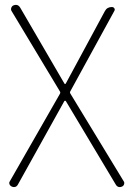

<svg xmlns="http://www.w3.org/2000/svg" viewBox="-20 -553 529 782"><path d="M53.7 197.3Q47.9 209 37.1 209Q33.2 209 28.3 207Q21.5 204.1 18.6 197.3Q17.6 194.3 17.6 192.4Q17.6 188.5 20.5 184.6L224.6 -171.9Q226.6 -175.8 224.6 -179.7L27.3 -507.8Q23.4 -513.7 25.9 -521Q28.3 -528.3 35.2 -531.2Q41 -533.2 44.9 -533.2Q55.7 -533.2 62.5 -521.5L242.2 -212.9Q243.2 -210.9 245.1 -210.9Q247.1 -210.9 248 -212.9L407.2 -507.8Q416 -524.4 435.5 -524.4Q442.4 -524.4 445.8 -519Q449.2 -513.7 445.3 -507.8L265.6 -179.7Q263.7 -175.8 266.6 -171.9L483.4 184.6Q486.3 188.5 486.3 192.4Q486.3 195.3 485.4 197.3Q483.4 204.1 476.6 207Q471.7 209 467.8 209Q457 209 451.2 198.2L248 -141.6Q247.1 -142.6 245.1 -142.6Q243.2 -142.6 242.2 -141.6Z"/></svg>

Font: Gen Jyuu Gothic ExtraLight
Style: Regular
Weight: 100
Designer: [Source Han Sans]
Ryoko NISHIZUKA  (kana & ideographs); Paul D. Hunt (Latin, Greek & Cyrillic); Wenlong ZHANG  (bopomofo
Version: Version 1.002.20150607